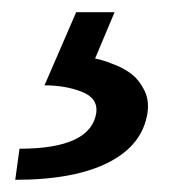

<svg xmlns="http://www.w3.org/2000/svg" viewBox="-20 -45 321 315"><path d="M105 -25H168L136 51Q140 52 146.5 53.5Q153 55 169 61.5Q185 68 196.5 77Q208 86 216.5 102.5Q225 119 222 140Q214 193 158 221.5Q102 250 5 250L12 199Q129 199 138 140Q141 116 114 105.5Q87 95 53 95Z"/></svg>

Font: Fivo Sans Modern Med
Style: Italic
Weight: 450
Designer: Alexander Slobzheninov
Foundry: Alexander Slobzheninov
Version: 1.0